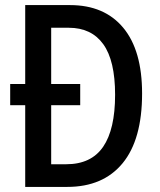

<svg xmlns="http://www.w3.org/2000/svg" viewBox="-20 -734 629 754"><path d="M255 -714Q390 -714 464 -625Q538 -536 538 -367Q538 -186 461.5 -93Q385 0 244 0H79V-321H20V-404H79V-714ZM250 -625H181V-404H295V-321H181V-89H240Q338 -89 385 -157.5Q432 -226 432 -362Q432 -496 385.5 -560.5Q339 -625 250 -625Z"/></svg>

Font: Noto Sans Georgian Condensed Medium
Style: Regular
Weight: 500
Width: 3
Designer: Monotype Design Team, Akaki Razmadze
Foundry: Google LLC
Version: Version 2.005; ttfautohint (v1.8.4.7-5d5b)